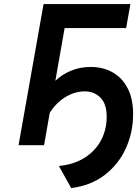

<svg xmlns="http://www.w3.org/2000/svg" viewBox="-20 -720 690 952"><path d="M72 0 196 -700H626.5L605.5 -581H300.5L254.5 -319.5Q289 -352 333.5 -370Q378 -388 430 -388Q491 -388 538.5 -361.2Q586 -334.5 613 -282.2Q640 -230 640 -154.5Q640 -64 604.2 15Q568.5 94 500 147Q431.5 200 333 212.5L272 103Q349.5 95 402.2 60.5Q455 26 482 -26.5Q509 -79 509 -141Q509 -205 477.8 -236Q446.5 -267 401 -267Q351 -267 304.5 -238.8Q258 -210.5 226.5 -160L198.5 0Z"/></svg>

Font: Overpass
Style: Bold Italic
Weight: 700
Italic angle: -10°
Designer: Delve Withrington, Dave Bailey, Thomas Jockin
Foundry: Delve Fonts LLC
Version: Version 4.000; ttfautohint (v1.8.3)